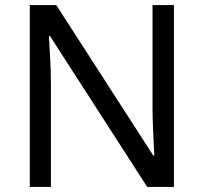

<svg xmlns="http://www.w3.org/2000/svg" viewBox="-20 -734 800 754"><path d="M663 0H558L176 -593H172Q174 -558 177 -506Q180 -454 180 -399V0H97V-714H201L582 -123H586Q585 -139 583.5 -171Q582 -203 580.5 -241Q579 -279 579 -311V-714H663Z"/></svg>

Font: Noto Sans NKo
Style: Regular
Weight: 400
Designer: Monotype Design Team
Foundry: Monotype Imaging Inc.
Version: Version 2.003; ttfautohint (v1.8.4.7-5d5b)